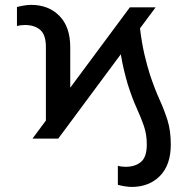

<svg xmlns="http://www.w3.org/2000/svg" viewBox="-20 -558 756 773"><path d="M214.5 0H110.8L164.8 -72.8V-367.9Q164.8 -418 141.9 -437.7Q119 -457.4 79.5 -457.4Q73.2 -457.4 64.5 -456.3Q55.8 -455.3 48.3 -453.1V-529.8Q60 -533 76.2 -535.7Q92.3 -538.4 105.1 -538.4Q175.4 -538.4 219.1 -494.1Q262.8 -449.9 262.8 -367.9V-204.9L502.8 -528.4H606.5L543.7 -443.9Q550.8 -384.9 561.4 -339.3Q572.1 -293.7 583.8 -257.1Q603 -199.6 622.3 -157.1Q641.7 -114.7 654.7 -73Q667.6 -31.2 667.6 24.1Q667.6 106.2 623.9 150.4Q580.3 194.6 509.9 194.6Q498.2 194.6 481.7 191.9Q465.2 189.3 454.5 186.1V109.4Q460.9 111.5 470.2 112.6Q479.4 113.6 485.8 113.6Q524.1 113.6 547.6 93.9Q571 74.2 571 24.1Q571 -17 559.3 -51Q547.6 -84.9 529.8 -123.8Q512.1 -162.6 494.3 -218.8Q486.9 -244 479.6 -273.8Q472.3 -303.6 466.3 -339.5Z"/></svg>

Font: Inter UI
Style: Regular
Weight: 400
Designer: Rasmus Andersson
Foundry: rsms
Version: Version 2.2